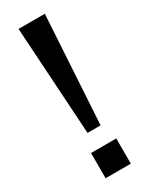

<svg xmlns="http://www.w3.org/2000/svg" viewBox="-189 -752 618 791"><g transform="rotate(-30 120.0 -356.0)"><path d="M89 -199 57 -712H182L151 -199ZM60 -120H180V0H60Z"/></g></svg>

Font: Muli SemiBold
Style: Regular
Weight: 600
Designer: Vernon Adams
Foundry: Vernon Adams
Version: Version 2.000